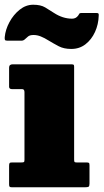

<svg xmlns="http://www.w3.org/2000/svg" viewBox="-22 -792 438 812"><path d="M72 -415H29.5Q16.5 -415 16.5 -425V-506Q16.5 -520 31.5 -520H279Q286 -520 288.8 -518.5Q291.5 -517 291.5 -510V-117.5Q291.5 -110 293 -107.5Q294.5 -105 302 -105H342.5Q351 -105 353.8 -103.2Q356.5 -101.5 356.5 -93V-15.5Q356.5 -4.5 352.5 -2.2Q348.5 0 337.5 0H28.5Q21 0 18.8 -2.2Q16.5 -4.5 16.5 -12.5V-90.5Q16.5 -100 18.8 -102.5Q21 -105 30 -105H68.5Q76 -105 78.8 -106.5Q81.5 -108 81.5 -116V-402Q81.5 -415 72 -415ZM279.5 -585Q248 -585 226.2 -596.5Q204.5 -608 185.5 -619.5Q165.5 -632 150.2 -638Q135 -644 120 -644Q104.5 -644 97 -638Q89.5 -632 84.5 -627Q77.5 -620 69.5 -620H8.5Q0 -620 -1.2 -623.8Q-2.5 -627.5 -2 -635Q1 -667 18 -698.5Q35 -730 61.2 -751Q87.5 -772 118.5 -772Q150 -772 168.8 -760.8Q187.5 -749.5 206 -737.5Q243.5 -713 283 -713Q299 -713 308.5 -726Q312 -731 313.5 -734Q315 -737 322 -737H386Q393 -737 394.5 -734.5Q396 -732 395.5 -726Q394.5 -689 379.8 -656.8Q365 -624.5 339.5 -604.8Q314 -585 279.5 -585Z"/></svg>

Font: Besley* Narrow Fatface
Style: Regular
Weight: 900
Width: 4
Designer: Owen Earl
Foundry: indestructible type*
Version: Version 3.000; ttfautohint (v1.8.3)